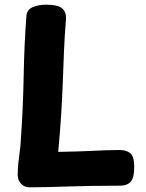

<svg xmlns="http://www.w3.org/2000/svg" viewBox="-20 -795 625 820"><path d="M92.8 -727Q94.8 -753.4 119.3 -764.2Q143.8 -775 177.1 -775Q227.4 -775 245.6 -759.1Q263.8 -743.1 261.8 -712.6Q255.8 -640.4 253.2 -574.6Q250.6 -508.7 248.1 -442.2Q245.6 -375.8 241.1 -303.6Q236.6 -231.3 228.6 -146.3Q276.6 -147.3 311.8 -148.3Q347 -149.3 375.6 -150.8Q404.2 -152.3 431.6 -153.3Q459 -154.3 491.6 -154.3Q520.4 -154.3 536.8 -140.3Q553.2 -126.3 553.2 -83.6Q553.2 -34.3 537.6 -18.2Q522 -2 493.1 -2Q423.7 -2 369 -1Q314.3 0 268.8 1.5Q223.3 3 184.1 4Q144.9 5 105.9 5Q83.9 5 69.7 -10.5Q55.6 -26 55.6 -48Q55.6 -71 58.1 -96.5Q60.6 -122 64.1 -146.5Q67.6 -171 68.6 -192Q78.6 -333 81.1 -470.3Q83.6 -607.7 92.8 -727Z"/></svg>

Font: Playpen Sans Deva
Style: Regular
Weight: 400
Designer: Pooja Saxena, Gunjan Panchal, Laura Meseguer, Veronika Burian, José Scaglione
Foundry: TypeTogether
Version: Version 2.000